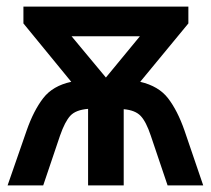

<svg xmlns="http://www.w3.org/2000/svg" viewBox="-20 -562 640 582"><path d="M61 -167Q82 -227 111 -264.5Q140 -302 196 -314L51 -491V-542H551V-491L405 -314Q461 -301 489.5 -264Q518 -227 539 -167L596 0H488L437 -151Q423 -193 406.5 -210.5Q390 -228 355 -231V0H247V-232Q210 -229 193.5 -211.5Q177 -194 162 -151L111 0H3ZM301 -327 404 -452H197Z"/></svg>

Font: Noto Sans Mono SemiBold
Style: Regular
Weight: 600
Designer: Monotype Design Team
Foundry: Monotype Imaging Inc.
Version: Version 2.014; ttfautohint (v1.8.4.7-5d5b)